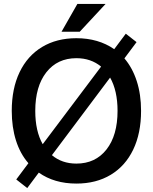

<svg xmlns="http://www.w3.org/2000/svg" viewBox="-20 -922 780 980"><path d="M700 -356Q700 -242 660 -158.5Q620 -75 545.5 -30Q471 15 370 15Q257 15 178 -41L119 38L63 -6L125 -89Q83 -137 61.5 -205Q40 -273 40 -356Q40 -470 80 -553.5Q120 -637 194.5 -682Q269 -727 370 -727Q482 -727 563 -671L622 -750L677 -707L615 -624Q656 -576 678 -508Q700 -440 700 -356ZM198 -186 496 -582Q444 -625 370 -625Q273 -625 216.5 -553Q160 -481 160 -356Q160 -253 198 -186ZM580 -356Q580 -459 542 -526L245 -130Q296 -87 370 -87Q467 -87 523.5 -159Q580 -231 580 -356ZM294 -760 375 -902H519L387 -760Z"/></svg>

Font: CST
Style: Medium
Weight: 500
Version: Version 1.00